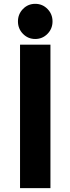

<svg xmlns="http://www.w3.org/2000/svg" viewBox="-20 -967 362 987"><path d="M83 0V-737.3H239.3V0ZM98.1 -920.9Q124 -947.3 161.1 -947.3Q198.2 -947.3 224.1 -920.9Q250 -894.5 250 -856.9Q250 -819.3 224.1 -793Q198.2 -766.6 161.1 -766.6Q124 -766.6 98.1 -793Q72.3 -819.3 72.3 -856.9Q72.3 -894.5 98.1 -920.9Z"/></svg>

Font: Klaudia
Style: Bold
Weight: 700
Designer: Wojciech Kalinowski "wmk69" (wmk69@o2.pl)
Foundry: Wojciech Kalinowski "wmk69" (wmk69@o2.pl)
Version: Version 3.1.0; 2021-05-10